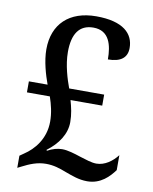

<svg xmlns="http://www.w3.org/2000/svg" viewBox="-83 -787 685 859"><g transform="rotate(10 259.5 -357.0)"><path d="M372 10C434 10 471 -31 494 -62V-130C471 -100 437 -75 399 -75C376 -75 349 -85 322 -93C295 -102 263 -112 238 -112C217 -112 194 -106 171 -93L169 -97C219 -134 252 -183 252 -237C252 -273 245 -303 236 -335H380V-385H221C207 -423 187 -485 187 -545C187 -627 217 -672 281 -672C354 -672 369 -607 369 -543C427 -543 456 -566 456 -610C456 -675 408 -724 285 -724C163 -724 90 -655 90 -540C90 -486 108 -426 123 -385H38V-335H142C154 -300 163 -263 163 -224C163 -144 115 -91 74 -64L54 -50V5L70 -3C105 -21 139 -35 178 -35C213 -35 240 -26 271 -14C302 -3 333 10 372 10Z"/></g></svg>

Font: Noto Serif Lao SemiCondensed Medium
Style: Regular
Weight: 500
Width: 4
Designer: Monotype Design Team
Foundry: Monotype Imaging Inc.
Version: Version 2.003